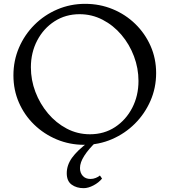

<svg xmlns="http://www.w3.org/2000/svg" viewBox="-20 -741 884 1001"><path d="M419 14Q343 14 276 -14Q209 -42 158 -91.5Q107 -141 78.5 -206.5Q50 -272 50 -348Q50 -425 79 -492.5Q108 -560 159.5 -611.5Q211 -663 279 -692Q347 -721 424 -721Q500 -721 567 -693.5Q634 -666 685 -616.5Q736 -567 765 -501.5Q794 -436 794 -360Q794 -283 764.5 -215.5Q735 -148 683.5 -96.5Q632 -45 564 -15.5Q496 14 419 14ZM449 -41Q523 -41 580 -78.5Q637 -116 669.5 -179Q702 -242 702 -319Q702 -385 678.5 -447.5Q655 -510 613 -559.5Q571 -609 515 -638Q459 -667 395 -667Q322 -667 264.5 -630Q207 -593 174 -530Q141 -467 141 -390Q141 -324 164.5 -262Q188 -200 230 -150Q272 -100 328 -70.5Q384 -41 449 -41ZM416 240Q379 240 353.5 221.5Q328 203 328 162Q328 120 355.5 81.5Q383 43 441 0H480Q442 36 419.5 71Q397 106 397 135Q397 160 411.5 176Q426 192 452 192Q466 192 479.5 186.5Q493 181 501 174L512 190Q495 211 467.5 225.5Q440 240 416 240Z"/></svg>

Font: Joan
Style: Regular
Weight: 400
Designer: Paolo Biagini
Version: Version 1.001; ttfautohint (v1.8.4.7-5d5b);gftools[0.9.30]